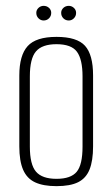

<svg xmlns="http://www.w3.org/2000/svg" viewBox="-20 -629 384 656"><path d="M173 7Q128 7 100 -6Q72 -19 59 -49Q46 -79 46 -129V-371Q46 -440 74.5 -471.5Q103 -503 173 -503Q243 -503 270.5 -472.5Q298 -442 298 -371V-129Q298 -80 286 -50Q274 -20 247 -6.5Q220 7 173 7ZM173 -18Q222 -18 242 -42Q262 -66 262 -128V-368Q262 -426 243 -452Q224 -478 173 -478Q124 -478 103 -453.5Q82 -429 82 -368V-128Q82 -67 103 -42.5Q124 -18 173 -18ZM129 -559Q119 -559 111.5 -566.5Q104 -574 104 -585Q104 -595 111.5 -602Q119 -609 129 -609Q140 -609 147.5 -602Q155 -595 155 -585Q155 -574 147.5 -566.5Q140 -559 129 -559ZM215 -559Q204 -559 196.5 -566.5Q189 -574 189 -585Q189 -595 196.5 -602Q204 -609 215 -609Q225 -609 232.5 -602Q240 -595 240 -585Q240 -574 232.5 -566.5Q225 -559 215 -559Z"/></svg>

Font: Alumni Sans Thin ExtraLight
Style: Regular
Weight: 250
Version: Version 1.018